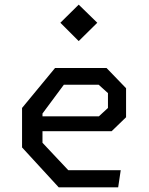

<svg xmlns="http://www.w3.org/2000/svg" viewBox="-20 -807 640 827"><path d="M233 0 75 -172V-342L217 -514H439L523 -427V-302L461 -242H163V-192L274 -74H500L489 0ZM163 -306H406L445 -342V-406L405 -442H255L163 -318ZM240 -709 319 -787 399 -709 319 -630Z"/></svg>

Font: Moralerspace Krypton JPDOC
Style: Regular
Weight: 400
Version: v0.0.6; ttfautohint (v1.8.4.7-5d5b-dirty) -l 6 -r 45 -G 200 